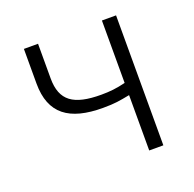

<svg xmlns="http://www.w3.org/2000/svg" viewBox="-100 -636 749 740"><g transform="rotate(-20 274.0 -266.5)"><path d="M391 0H449V-533H391V-277C354 -268 327 -265 291 -265C178 -265 129 -299 129 -391V-533H71V-391C71 -266 143 -215 280 -215C330 -215 349 -219 391 -227Z"/></g></svg>

Font: Spoqa Han Sans Neo Light
Style: Regular
Weight: 300
Designer: [Spoqa Han Sans Neo] Dong-huui Kim  Younghwa Kang  Yujin Lee  [Noto Sans] Ryoko NISHIZUKA  (kana & ideographs); Paul D. 
Foundry: Spoqa (http://www.spoqa-han-sans.com)
Version: Version 1.000